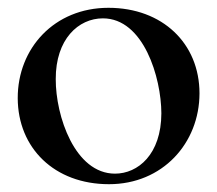

<svg xmlns="http://www.w3.org/2000/svg" viewBox="-20 -463 562 497"><path d="M262.1 13.8C400.9 13.8 496.1 -92.3 496.4 -221.2C496.4 -350.5 400.6 -442.8 260.7 -442.8C120.7 -442.8 25.6 -338.1 25.9 -208.8C26.3 -79.9 120.7 13.8 262.1 13.8ZM124.3 -258.2C123.9 -361.5 182.9 -415.5 246.4 -415.5C351.6 -415.5 397.4 -262.4 397.7 -169.7C397.4 -63.2 337 -13.5 277.7 -13.5C173.7 -13.5 123.9 -163 124.3 -258.2Z"/></svg>

Font: Margiela Serif Medium
Style: Regular
Weight: 500
Designer: Andreas Faust, Stefan Endress
Version: Version 1.002;FEAKit 1.0